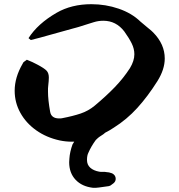

<svg xmlns="http://www.w3.org/2000/svg" viewBox="-20 -676 856 916"><path d="M323 0Q294 0 265 -6Q201 -20 152.5 -54.5Q104 -89 77 -138Q50 -187 50 -243Q50 -307 88 -372Q90 -379 97 -383Q101 -385 103.5 -387.5Q106 -390 108 -391L134 -380L158 -368Q192 -350 202.5 -338.5Q213 -327 213 -306Q213 -292 210 -266Q209 -261 209 -254Q209 -247 209 -238Q209 -219 211.5 -195.5Q214 -172 219 -144Q224 -111 262 -111Q273 -111 276 -112Q328 -122 365 -134.5Q402 -147 432 -172Q487 -218 528 -260.5Q569 -303 600 -351Q621 -386 621 -417Q621 -443 608.5 -468.5Q596 -494 573 -526Q534 -577 473 -577Q449 -577 427 -570Q423 -569 406 -563.5Q389 -558 357 -548Q353 -547 350 -546Q347 -545 343 -544Q339 -543 335.5 -542Q332 -541 328 -540L202 -505Q190 -501 171.5 -496.5Q153 -492 127 -485L116 -494Q160 -563 250 -615Q321 -656 416 -656Q484 -656 546.5 -634.5Q609 -613 650 -573Q658 -566 665.5 -560Q673 -554 681 -547Q694 -537 701.5 -530Q709 -523 711 -521Q766 -465 766 -397Q766 -345 731 -289Q685 -216 635 -161Q585 -106 523 -67Q502 -53 482 -43Q475 -36 460 -27Q452 -22 446.5 -17Q441 -12 437 -8Q415 22 402 52Q395 65 395 87Q395 110 410.5 124Q426 138 453 143Q457 144 461.5 144Q466 144 471 144Q476 144 480.5 144Q485 144 487 145Q499 145 515 151Q532 160 532 177Q532 189 523 197L514 204Q506 211 499 212Q471 216 452.5 218.5Q434 221 424 220Q371 214 340.5 181.5Q310 149 310 98L311 81Q313 49 326 13Q330 6 334 0Q329 0 323 0Z"/></svg>

Font: Mansalva
Style: Regular
Weight: 400
Designer: Carolina Short
Foundry: Carolina Short
Version: Version 2.112; ttfautohint (v1.8.4.7-5d5b)